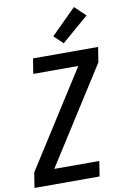

<svg xmlns="http://www.w3.org/2000/svg" viewBox="-105 -1045 715 1104"><g transform="rotate(-10 252.5 -492.5)"><path d="M4 0 18 -88 374 -647H111L125 -735H505L491 -647L135 -88H398L384 0ZM314 -790 262 -840 408 -985 471 -925Z"/></g></svg>

Font: Iosevka Semibold
Style: Italic
Weight: 600
Italic angle: -9°
Monospace: yes
Designer: Belleve Invis
Foundry: Belleve Invis
Version: Version 32.5.0; ttfautohint (v1.8.4)